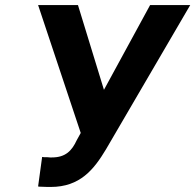

<svg xmlns="http://www.w3.org/2000/svg" viewBox="-20 -731 774 761"><path d="M131 -711 300 -204 284 -175C265 -134 240 -107 186 -107H178C174 -107 170 -108 166 -108H155C151 -108 149 -109 147 -109L131 8C134 9 137 9 141 9C150 9 160 10 169 10H181C297 10 352 -59 400 -139L734 -711H575L392 -375L289 -711Z"/></svg>

Font: Asimov Pro
Style: BdObl
Weight: 700
Designer: Google
Version: Version 2.000980; 2014